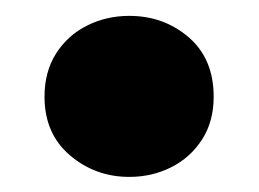

<svg xmlns="http://www.w3.org/2000/svg" viewBox="-20 -478 334 248"><path d="M147 -249.5Q103 -249.5 70.2 -277.5Q37.5 -305.5 37.5 -353Q37.5 -385.5 52.5 -409Q67.5 -432.5 92.5 -445Q117.5 -457.5 147 -457.5Q191.5 -457.5 223.8 -429.8Q256 -402 256 -353Q256 -321 241 -297.8Q226 -274.5 201.2 -262Q176.5 -249.5 147 -249.5Z"/></svg>

Font: Geologica Cursive ExtraBold
Style: Regular
Weight: 800
Designer: Sindre Bremnes, Frode Helland
Foundry: Monokrom Skriftforlag AS
Version: Version 1.010;gftools[0.9.28]